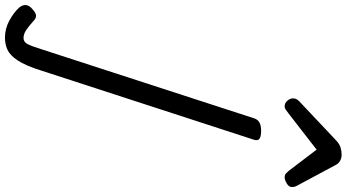

<svg xmlns="http://www.w3.org/2000/svg" viewBox="-623 -548 1399 775"><g transform="rotate(90 76.5 -160.5)"><path d="M-159 519Q-195 519 -227.5 501.5Q-260 484 -280 462Q-292 448 -290.5 434Q-289 420 -274 408Q-259 394 -248 393.5Q-237 393 -225 405Q-204 424 -188.5 434Q-173 444 -157 444Q-142 444 -133.5 428.5Q-125 413 -112 371L167 -488Q172 -502 184 -508.5Q196 -515 217 -515Q241 -515 249.5 -508Q258 -501 253 -486L-26 372Q-46 436 -67 467.5Q-88 499 -110.5 509Q-133 519 -159 519ZM118 -610Q105 -610 95.5 -621Q86 -632 86 -644Q86 -653 90 -659Q94 -665 98 -669L256 -818Q270 -831 284 -835.5Q298 -840 314 -840Q327 -840 338.5 -833.5Q350 -827 356 -814L438 -661Q442 -654 443 -649Q444 -644 444 -639Q444 -627 429.5 -618.5Q415 -610 405 -610Q395 -610 389.5 -615Q384 -620 379 -626L293 -739L146 -625Q140 -621 133 -615.5Q126 -610 118 -610Z"/></g></svg>

Font: Playwrite NZ
Style: Regular
Weight: 400
Designer: Veronika Burian, José Scaglione
Foundry: TypeTogether
Version: Version 1.002